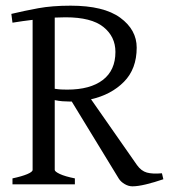

<svg xmlns="http://www.w3.org/2000/svg" viewBox="-20 -650 601 677"><path d="M24 0V-21Q57 -28 76 -36Q95 -44 95 -51V-580Q78 -578 60 -575.5Q42 -573 24 -570L20 -601Q66 -612 115 -621Q164 -630 229 -630Q346 -630 404 -587.5Q462 -545 462 -482Q462 -407 417 -361.5Q372 -316 301 -300L463 -68Q478 -47 498 -41.5Q518 -36 551 -39L556 -18Q524 -7 495 0Q466 7 447 7Q433 7 419.5 -1Q406 -9 399 -20L233 -292H225Q213 -292 200 -293Q187 -294 173 -297V-51Q173 -45 191 -36.5Q209 -28 244 -21V0ZM211 -589Q201 -589 192 -588.5Q183 -588 173 -588V-337Q186 -335 196 -334.5Q206 -334 217 -334Q298 -334 342.5 -368Q387 -402 387 -467Q387 -521 344.5 -555Q302 -589 211 -589Z"/></svg>

Font: Kalpurush
Style: Regular
Weight: 400
Designer: Md. Tanbin Islam Siyam
Foundry: Tanbin Islam Siyam
Version: Version 0.258